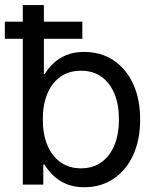

<svg xmlns="http://www.w3.org/2000/svg" viewBox="-24 -748 631 778"><path d="M317.4 10.7Q275.9 10.7 244.9 -2.4Q213.9 -15.6 192.1 -36.6Q170.4 -57.6 156.2 -81.1H151.4V0H68.4V-727.5H153.8V-447.8H157.2Q170.4 -470.2 191.7 -490.7Q212.9 -511.2 243.9 -524.4Q274.9 -537.6 316.9 -537.6Q384.8 -537.6 435.8 -503.7Q486.8 -469.7 515.4 -408.2Q543.9 -346.7 543.9 -263.7Q543.9 -181.2 515.6 -119.6Q487.3 -58.1 436.3 -23.7Q385.3 10.7 317.4 10.7ZM304.2 -65.9Q352.1 -65.9 386.5 -90.3Q420.9 -114.7 439.5 -159.4Q458 -204.1 458 -264.2Q458 -324.7 439.5 -368.9Q420.9 -413.1 386.7 -437.3Q352.5 -461.4 304.2 -461.4Q255.4 -461.4 220.7 -436.8Q186 -412.1 167.7 -367.9Q149.4 -323.7 149.4 -264.2Q149.4 -205.1 167.7 -160.4Q186 -115.7 220.9 -90.8Q255.9 -65.9 304.2 -65.9ZM-4.4 -590.8V-660.2H309.6V-590.8Z"/></svg>

Font: Inter 24pt
Style: Regular
Weight: 400
Designer: Rasmus Andersson
Foundry: rsms
Version: Version 4.001;git-66647c0bb